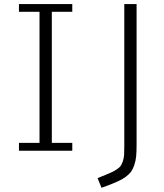

<svg xmlns="http://www.w3.org/2000/svg" viewBox="-20 -730 793 930"><path d="M641.6 -710.4H582V-19.5Q582 -0.5 581.1 21Q579.6 37.6 575.2 50.8Q569.8 65.4 565.4 72.3Q560.5 80.1 548.3 88.4Q535.2 97.7 525.4 102.1Q509.8 109.4 493.2 116.2L452.6 132.8L471.7 179.7L503.4 168Q535.2 155.8 552.7 147.5Q572.3 138.7 588.4 127Q605.5 114.3 614.7 102.1Q624 88.9 630.4 69.8Q637.7 47.9 639.6 26.4Q641.6 5.4 641.6 -30.8ZM330.1 -710.4H71.8V-672.9H171.4V-38.1H71.8V0H330.1V-38.1H231V-672.9H330.1Z"/></svg>

Font: My Font
Style: ExtraLight
Weight: 500
Designer: Vernon Adams
Foundry: newtypography
Version: Version 0.001